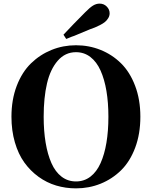

<svg xmlns="http://www.w3.org/2000/svg" viewBox="-20 -1016 835 1056"><path d="M329.1 -825.2Q382.3 -882.3 448.2 -948.2Q474.1 -974.6 491.7 -985.4Q509.3 -996.1 527.8 -996.1Q551.3 -996.1 567.1 -980Q583 -963.9 583 -942.9Q583 -928.7 575.2 -916Q567.4 -903.3 557.1 -895Q546.9 -886.7 529.8 -877.9Q512.7 -869.1 502.2 -865Q491.7 -860.8 475.1 -855L388.2 -818.8Q381.3 -816.9 374.3 -814Q367.2 -811 358.4 -807.4Q349.6 -803.7 344.2 -801.8ZM397.9 -767.1Q469.2 -767.1 532.7 -741.7Q596.2 -716.3 645.3 -668.2Q694.3 -620.1 723.1 -544.2Q752 -468.3 752 -374Q752 -279.3 723.4 -203.4Q694.8 -127.4 645.8 -79.3Q596.7 -31.2 533.2 -5.6Q469.7 20 397.9 20Q340.8 20 288.8 4.4Q236.8 -11.2 191.9 -43.7Q147 -76.2 113.8 -122.3Q80.6 -168.5 61.8 -233.2Q43 -297.9 43 -374Q43 -467.8 72 -543.7Q101.1 -619.6 150.6 -667.7Q200.2 -715.8 263.7 -741.5Q327.1 -767.1 397.9 -767.1ZM220.2 -374Q220.2 -295.4 231 -231.2Q241.7 -167 262.9 -118.9Q284.2 -70.8 318.6 -44.4Q353 -18.1 397.9 -18.1Q442.9 -18.1 477.3 -44.4Q511.7 -70.8 533.2 -118.9Q554.7 -167 565.4 -231.2Q576.2 -295.4 576.2 -374Q576.2 -451.7 565.4 -515.6Q554.7 -579.6 533.2 -627.7Q511.7 -675.8 477.3 -702.4Q442.9 -729 397.9 -729Q338.4 -729 297.6 -682.1Q256.8 -635.3 238.5 -557.1Q220.2 -479 220.2 -374Z"/></svg>

Font: Noto Serif JP Black
Style: Regular
Weight: 900
Designer: Ryoko NISHIZUKA  (kana & ideographs); Frank Grießhammer (Latin, Greek & Cyrillic); Wenlong ZHANG  (bopomofo); Sandoll Co
Foundry: Adobe Systems Incorporated
Version: Version 1.001;PS 1.001;hotconv 16.6.54;makeotf.lib2.5.65590